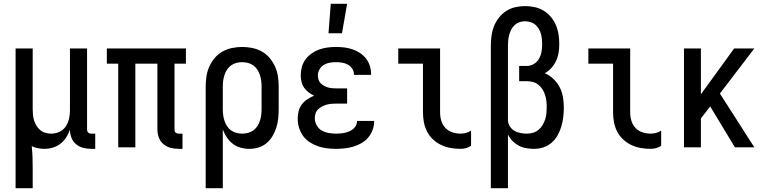

<svg xmlns="http://www.w3.org/2000/svg" viewBox="-20 -775 4040 1010"><path d="M62 215V-520H152V-200Q152 -185 153.5 -169.5Q155 -154 160 -139.5Q165 -125 173 -112Q181 -99 193 -89.5Q205 -80 220 -76Q235 -72 250 -72Q272 -72 292.5 -81.5Q313 -91 325.5 -109.5Q338 -128 343 -149.5Q348 -171 348 -193V-520H438V-94Q438 -89 439.5 -85Q441 -81 444 -78Q447 -75 451 -73.5Q455 -72 460 -72H481V8H460Q438 8 417 2.5Q396 -3 379.5 -17Q363 -31 355.5 -51.5Q348 -72 348 -93Q341 -72 328.5 -52.5Q316 -33 298 -19Q280 -5 258 1.5Q236 8 213 8Q196 8 179 4.5Q162 1 147 -6Q150 22 151 50.5Q152 79 152 108V215Z M940 8H920Q898 8 877 2.5Q856 -3 839.5 -17Q823 -31 815.5 -51.5Q808 -72 808 -94V-440H692V0H602V-440H542V-520H958V-440H898V-94Q898 -89 899 -85Q900 -81 903.5 -78Q907 -75 911 -73.5Q915 -72 920 -72H940Z M1062 215V-320Q1062 -347 1066 -373.5Q1070 -400 1081 -424.5Q1092 -449 1109.5 -470Q1127 -491 1150.5 -504Q1174 -517 1200.5 -522.5Q1227 -528 1254 -528Q1281 -528 1307.5 -522.5Q1334 -517 1357.5 -504Q1381 -491 1398.5 -470Q1416 -449 1427 -424.5Q1438 -400 1442 -373.5Q1446 -347 1446 -320V-200Q1446 -176 1443.5 -151.5Q1441 -127 1433.5 -103.5Q1426 -80 1413.5 -59Q1401 -38 1382 -22Q1363 -6 1339.5 1Q1316 8 1291 8Q1268 8 1245 1.5Q1222 -5 1204 -19Q1186 -33 1173 -52.5Q1160 -72 1152 -94V215ZM1254 -72Q1269 -72 1284.5 -76Q1300 -80 1312.5 -89Q1325 -98 1333.5 -111Q1342 -124 1347 -139Q1352 -154 1354 -169.5Q1356 -185 1356 -200V-320Q1356 -335 1354 -350.5Q1352 -366 1347 -381Q1342 -396 1333.5 -409Q1325 -422 1312.5 -431Q1300 -440 1284.5 -444Q1269 -448 1254 -448Q1239 -448 1223.5 -444Q1208 -440 1195.5 -431Q1183 -422 1174.5 -409Q1166 -396 1161 -381Q1156 -366 1154 -350.5Q1152 -335 1152 -320V-200Q1152 -185 1154 -169.5Q1156 -154 1161 -139Q1166 -124 1174.5 -111Q1183 -98 1195.5 -89Q1208 -80 1223.5 -76Q1239 -72 1254 -72Z M1747 8Q1723 8 1699 5Q1675 2 1652 -6Q1629 -14 1608.5 -27.5Q1588 -41 1574 -60.5Q1560 -80 1553 -103.5Q1546 -127 1546 -151Q1546 -171 1551 -190.5Q1556 -210 1568 -226Q1580 -242 1597 -253Q1614 -264 1632 -272Q1617 -279 1603 -289.5Q1589 -300 1579.5 -314Q1570 -328 1566 -345Q1562 -362 1562 -379Q1562 -401 1568 -423Q1574 -445 1587.5 -463Q1601 -481 1619.5 -494Q1638 -507 1659 -514.5Q1680 -522 1702.5 -525Q1725 -528 1747 -528Q1769 -528 1790.5 -525.5Q1812 -523 1833 -516Q1854 -509 1872.5 -497Q1891 -485 1904.5 -468Q1918 -451 1925 -430Q1932 -409 1932 -387V-381H1842V-384Q1842 -400 1832.5 -414Q1823 -428 1809 -435.5Q1795 -443 1779 -445.5Q1763 -448 1747 -448Q1730 -448 1713.5 -445Q1697 -442 1683 -433.5Q1669 -425 1660.5 -409.5Q1652 -394 1652 -378Q1652 -367 1655.5 -356Q1659 -345 1667 -337Q1675 -329 1685 -323.5Q1695 -318 1705.5 -315Q1716 -312 1727.5 -311Q1739 -310 1750 -310H1806V-230H1750Q1737 -230 1724 -229Q1711 -228 1698.5 -224.5Q1686 -221 1674.5 -215Q1663 -209 1653.5 -200Q1644 -191 1640 -178.5Q1636 -166 1636 -153Q1636 -133 1646 -115.5Q1656 -98 1672.5 -88.5Q1689 -79 1708.5 -75.5Q1728 -72 1747 -72Q1765 -72 1783 -74.5Q1801 -77 1817.5 -84Q1834 -91 1846 -105Q1858 -119 1858 -137V-139H1948V-135Q1948 -112 1939.5 -90Q1931 -68 1916 -50.5Q1901 -33 1880.5 -21.5Q1860 -10 1838 -3.5Q1816 3 1793 5.5Q1770 8 1747 8ZM1708 -600 1720 -755H1806L1779 -600Z M2403 8Q2377 8 2351 3.5Q2325 -1 2301.5 -12Q2278 -23 2258.5 -41Q2239 -59 2227 -82Q2215 -105 2210 -131Q2205 -157 2205 -184V-440H2075V-520H2295V-184Q2295 -161 2301.5 -139.5Q2308 -118 2323 -102Q2338 -86 2359.5 -79Q2381 -72 2403 -72Q2418 -72 2432 -76Q2446 -80 2458 -88V-8Q2446 0 2432 4Q2418 8 2403 8Z M2562 215V-535Q2562 -561 2565.5 -587Q2569 -613 2578.5 -637Q2588 -661 2604.5 -682Q2621 -703 2642.5 -717Q2664 -731 2690 -737Q2716 -743 2742 -743Q2767 -743 2792.5 -737.5Q2818 -732 2839.5 -719Q2861 -706 2877.5 -686.5Q2894 -667 2904 -643.5Q2914 -620 2918 -594.5Q2922 -569 2922 -544Q2922 -521 2918.5 -498.5Q2915 -476 2905.5 -455.5Q2896 -435 2881 -418Q2866 -401 2846 -390Q2871 -379 2891.5 -359.5Q2912 -340 2924.5 -315.5Q2937 -291 2941.5 -263.5Q2946 -236 2946 -209Q2946 -184 2943 -159Q2940 -134 2933 -110Q2926 -86 2913.5 -63.5Q2901 -41 2882 -24.5Q2863 -8 2839 0Q2815 8 2790 8Q2769 8 2748 4.5Q2727 1 2708.5 -9Q2690 -19 2675.5 -34Q2661 -49 2652 -68V215ZM2753 -72Q2769 -72 2785 -77Q2801 -82 2813.5 -92.5Q2826 -103 2834.5 -117.5Q2843 -132 2848 -147.5Q2853 -163 2854.5 -179.5Q2856 -196 2856 -213Q2856 -229 2854 -245Q2852 -261 2847 -276.5Q2842 -292 2833 -306Q2824 -320 2811 -330Q2798 -340 2782 -344Q2766 -348 2750 -348H2711V-428H2750Q2770 -428 2787.5 -438Q2805 -448 2815 -465.5Q2825 -483 2828.5 -502.5Q2832 -522 2832 -542Q2832 -556 2830.5 -570.5Q2829 -585 2825 -598.5Q2821 -612 2813.5 -624.5Q2806 -637 2795 -646Q2784 -655 2770 -659Q2756 -663 2742 -663Q2727 -663 2713 -658.5Q2699 -654 2688 -644Q2677 -634 2670 -620.5Q2663 -607 2659 -593Q2655 -579 2653.5 -564.5Q2652 -550 2652 -535V-139Q2654 -122 2663.5 -108Q2673 -94 2687.5 -86Q2702 -78 2719 -75Q2736 -72 2753 -72Z M3403 8Q3377 8 3351 3.5Q3325 -1 3301.5 -12Q3278 -23 3258.5 -41Q3239 -59 3227 -82Q3215 -105 3210 -131Q3205 -157 3205 -184V-440H3075V-520H3295V-184Q3295 -161 3301.5 -139.5Q3308 -118 3323 -102Q3338 -86 3359.5 -79Q3381 -72 3403 -72Q3418 -72 3432 -76Q3446 -80 3458 -88V-8Q3446 0 3432 4Q3418 8 3403 8Z M3846 0 3716 -215 3667 -152V0H3578V-520H3667V-279L3842 -520H3948L3767 -283L3948 0Z"/></svg>

Font: Iosevka Custom Medium
Style: Regular
Weight: 500
Monospace: yes
Designer: Belleve Invis
Foundry: Belleve Invis
Version: Version 32.5.0; ttfautohint (v1.8.4)